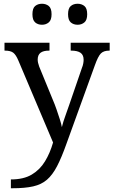

<svg xmlns="http://www.w3.org/2000/svg" viewBox="-20 -764 605 1024"><path d="M38 193Q106 193 149.5 167Q193 141 220 96.5Q247 52 263 -4L78 -441Q65 -472 50.5 -483Q36 -494 7 -494H4V-536H244V-494H241Q211 -494 196 -482.5Q181 -471 181 -446Q181 -438 183 -429Q185 -420 189 -409L262 -231Q272 -208 281.5 -180.5Q291 -153 299 -128Q307 -103 310 -86Q317 -115 328.5 -146Q340 -177 350 -207L417 -402Q422 -414 424 -425.5Q426 -437 426 -445Q426 -471 409.5 -482.5Q393 -494 360 -494H357V-536H565V-494H562Q533 -494 518 -479Q503 -464 486 -416L334 4Q308 77 284 123Q260 169 230.5 194.5Q201 220 157 230Q113 240 47 240H38ZM394 -632Q372 -632 357.5 -644.5Q343 -657 343 -688Q343 -720 357.5 -732Q372 -744 394 -744Q415 -744 430 -732Q445 -720 445 -688Q445 -657 430 -644.5Q415 -632 394 -632ZM204 -632Q182 -632 167.5 -644.5Q153 -657 153 -688Q153 -720 167.5 -732Q182 -744 204 -744Q225 -744 240 -732Q255 -720 255 -688Q255 -657 240 -644.5Q225 -632 204 -632Z"/></svg>

Font: Noto Naskh Arabic UI
Style: Regular
Weight: 400
Designer: Monotype Design Team, David Williams, Mohamad Dakak and Nizar Qandah
Foundry: Monotype Imaging Inc.
Version: Version 2.014